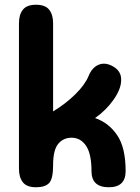

<svg xmlns="http://www.w3.org/2000/svg" viewBox="-20 -782 590 810"><path d="M132 8Q93 8 76.5 -13Q60 -34 60 -70V-684Q60 -720 76.5 -741Q93 -762 132 -762Q171 -762 187.5 -741Q204 -720 204 -684V-312Q257 -344 298 -384.5Q339 -425 354 -462Q368 -496 394 -508Q420 -520 451 -505Q494 -484 491 -441Q490 -405 458.5 -360.5Q427 -316 381 -284Q439 -264 474.5 -211.5Q510 -159 510 -60Q510 8 439 8Q366 8 366 -60Q366 -133 343 -167Q320 -201 282 -201Q247 -201 225.5 -175Q204 -149 204 -85Q204 -27 187 -9.5Q170 8 132 8Z"/></svg>

Font: Madimi One
Style: Regular
Weight: 400
Designer: Taurai Valerie Mtake, Mirko Velimirovic
Foundry: TaVaTake
Version: Version 1.000; ttfautohint (v1.8.4.7-5d5b)